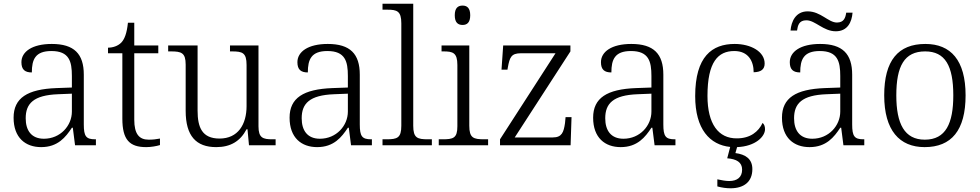

<svg xmlns="http://www.w3.org/2000/svg" viewBox="-20 -780 5264 1031"><path d="M201 10C291 10 333 -44 366 -94H371L383 0H495V-32H491C442 -32 430 -48 430 -112V-379C430 -491 378 -544 258 -544C152 -544 95 -502 95 -446C95 -406 114 -391 151 -391C151 -460 169 -506 256 -506C352 -506 366 -450 366 -372V-310L283 -307C127 -301 53 -254 53 -148C53 -40 117 10 201 10ZM216 -35C148 -35 118 -80 118 -145C118 -224 160 -269 292 -274L366 -277V-181C366 -105 304 -35 216 -35Z M765 10C790 10 820 5 839 -1V-36C818 -32 801 -30 778 -30C727 -30 701 -61 701 -137V-494H830V-536H701V-658H667C661 -601 649 -570 631 -551C613 -533 586 -524 560 -524V-494H637V-143C637 -30 675 10 765 10Z M1141 10C1217 10 1270 -21 1304 -86H1309L1317 0H1460V-32H1443C1392 -32 1368 -39 1368 -102V-536H1215V-504H1225C1282 -504 1304 -497 1304 -431V-210C1304 -112 1258 -36 1159 -36C1065 -36 1041 -96 1041 -186V-536H883V-504H897C954 -504 977 -497 977 -433V-185C977 -50 1033 10 1141 10Z M1683 10C1773 10 1815 -44 1848 -94H1853L1865 0H1977V-32H1973C1924 -32 1912 -48 1912 -112V-379C1912 -491 1860 -544 1740 -544C1634 -544 1577 -502 1577 -446C1577 -406 1596 -391 1633 -391C1633 -460 1651 -506 1738 -506C1834 -506 1848 -450 1848 -372V-310L1765 -307C1609 -301 1535 -254 1535 -148C1535 -40 1599 10 1683 10ZM1698 -35C1630 -35 1600 -80 1600 -145C1600 -224 1642 -269 1774 -274L1848 -277V-181C1848 -105 1786 -35 1698 -35Z M2034 0H2299V-32H2278C2221 -32 2199 -39 2199 -105V-760H2034V-728H2060C2111 -728 2135 -721 2135 -655V-105C2135 -39 2113 -32 2055 -32H2034Z M2464 -646C2487 -646 2505 -658 2505 -698C2505 -738 2487 -750 2464 -750C2440 -750 2422 -738 2422 -698C2422 -658 2440 -646 2464 -646ZM2336 0H2601V-32H2580C2522 -32 2500 -39 2500 -105V-536H2351V-504H2361C2412 -504 2436 -497 2436 -431V-102C2436 -38 2414 -32 2356 -32H2336Z M2665 0H3044L3049 -151H3017L3014 -119C3007 -70 2997 -42 2949 -42H2744L3043 -504V-536H2682L2673 -406H2705L2707 -418C2717 -472 2725 -494 2777 -494H2963L2665 -32Z M3313 10C3403 10 3445 -44 3478 -94H3483L3495 0H3607V-32H3603C3554 -32 3542 -48 3542 -112V-379C3542 -491 3490 -544 3370 -544C3264 -544 3207 -502 3207 -446C3207 -406 3226 -391 3263 -391C3263 -460 3281 -506 3368 -506C3464 -506 3478 -450 3478 -372V-310L3395 -307C3239 -301 3165 -254 3165 -148C3165 -40 3229 10 3313 10ZM3328 -35C3260 -35 3230 -80 3230 -145C3230 -224 3272 -269 3404 -274L3478 -277V-181C3478 -105 3416 -35 3328 -35Z M3903 231C3974 231 4020 197 4020 128C4020 73 3983 49 3929 42L3938 10C4037 6 4088 -47 4088 -86C4088 -101 4084 -112 4075 -120C4053 -73 4009 -37 3937 -37C3838 -36 3779 -114 3779 -265C3779 -448 3836 -506 3923 -506C3998 -506 4027 -452 4027 -392C4066 -393 4086 -407 4086 -439C4086 -503 4012 -544 3925 -544C3804 -544 3713 -477 3713 -264C3713 -86 3792 -2 3901 9L3885 70C3935 74 3965 91 3965 131C3965 172 3938 192 3896 192C3876 192 3856 188 3832 183V221C3856 228 3882 231 3903 231Z M4468 -612C4531 -612 4554 -661 4558 -712H4524C4520 -685 4512 -659 4474 -659C4428 -659 4387 -719 4317 -719C4253 -719 4229 -665 4225 -616H4260C4264 -643 4270 -671 4310 -671C4358 -671 4401 -612 4468 -612ZM4327 10C4417 10 4459 -44 4492 -94H4497L4509 0H4621V-32H4617C4568 -32 4556 -48 4556 -112V-379C4556 -491 4504 -544 4384 -544C4278 -544 4221 -502 4221 -446C4221 -406 4240 -391 4277 -391C4277 -460 4295 -506 4382 -506C4478 -506 4492 -450 4492 -372V-310L4409 -307C4253 -301 4179 -254 4179 -148C4179 -40 4243 10 4327 10ZM4342 -35C4274 -35 4244 -80 4244 -145C4244 -224 4286 -269 4418 -274L4492 -277V-181C4492 -105 4430 -35 4342 -35Z M4945 10C5089 10 5165 -80 5165 -268C5165 -457 5085 -544 4949 -544C4803 -544 4728 -455 4728 -268C4728 -80 4810 10 4945 10ZM4946 -30C4837 -30 4793 -115 4793 -268C4793 -425 4836 -504 4948 -504C5055 -504 5099 -427 5099 -268C5099 -118 5059 -30 4946 -30Z"/></svg>

Font: Noto Serif Tamil Light
Style: Italic
Weight: 300
Italic angle: -12°
Designer: Indian Type Foundry, Tom Grace, and the Monotype Design Team
Foundry: Monotype Imaging Inc.
Version: Version 2.003